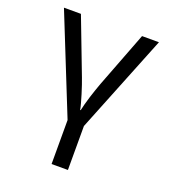

<svg xmlns="http://www.w3.org/2000/svg" viewBox="-140 -641 880 986"><g transform="rotate(20 300.0 -148.0)"><path d="M344.2 240.2H254.9V0L40 -536.1H132.8L249 -231.9Q254.9 -216.3 262.5 -194.3Q270 -172.4 276.9 -149.7Q283.7 -127 289.6 -106Q295.4 -85 297.9 -70.8H300.8Q303.7 -85 309.3 -106Q314.9 -127 322 -149.7Q329.1 -172.4 336.7 -194.3Q344.2 -216.3 350.1 -231.9L466.8 -536.1H559.1L344.2 0Z"/></g></svg>

Font: Droid Sans Mono
Style: Regular
Weight: 400
Monospace: yes
Foundry: Ascender Corporation
Version: Version 1.00 build 112